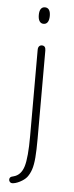

<svg xmlns="http://www.w3.org/2000/svg" viewBox="-54 -570 308 799"><g transform="rotate(5 100.5 -170.5)"><path d="M118 6V-362Q118 -372 114 -377Q110 -382 102 -382Q95 -382 90.5 -377Q86 -372 86 -362V-2Q86 88 74.5 125.5Q63 163 32 171Q22 173 18.5 176.5Q15 180 15 186Q15 192 19 196Q23 200 28 200Q42 200 60.5 190.5Q79 181 89 169Q100 155 106.5 135.5Q113 116 115.5 85Q118 54 118 6ZM101 -541Q90 -541 84 -532.5Q78 -524 78 -507Q78 -490 84 -481Q90 -472 101 -472Q112 -472 118 -481Q124 -490 124 -507Q124 -524 118 -532.5Q112 -541 101 -541Z"/></g></svg>

Font: Beiruti ExtraLight
Style: Regular
Weight: 250
Designer: Arlette Boutros
Foundry: Boutros
Version: Version 1.41